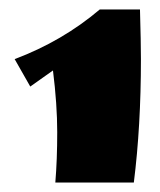

<svg xmlns="http://www.w3.org/2000/svg" viewBox="-20 -607 338 406"><path d="M278 -482Q278 -340 263 -221H97Q101 -269 101 -327.5Q101 -386 92 -458Q78 -448 44 -424L11 -482Q112 -520 191 -587H276Q278 -517 278 -482Z"/></svg>

Font: Ruslan Display
Style: Regular
Weight: 400
Version: Version 1.000